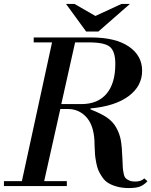

<svg xmlns="http://www.w3.org/2000/svg" viewBox="-21 -944 768 974"><path d="M318 0H-1V-25H90L243 -729H150V-754H441Q565 -754 632.5 -708Q700 -662 700 -585Q700 -507 631 -456Q562 -405 438 -394V-389Q490 -369 520.5 -348.5Q551 -328 568.5 -297Q586 -266 592 -232Q598 -198 600 -138Q601 -108 602 -94Q603 -80 606.5 -63Q610 -46 617 -39.5Q624 -33 635.5 -28Q647 -23 665 -23Q695 -23 711 -39L727 -25Q711 -7 691 1.5Q671 10 633 10Q599 10 572 2.5Q545 -5 527.5 -16Q510 -27 497 -46.5Q484 -66 477.5 -81.5Q471 -97 466.5 -122Q462 -147 461 -161Q460 -175 459 -200Q458 -225 458 -233Q453 -312 415.5 -351.5Q378 -391 324 -391H285L203 -25H318ZM429 -729H360L290 -416H392Q475 -416 519.5 -468.5Q564 -521 564 -620Q564 -682 537.5 -705.5Q511 -729 429 -729ZM595 -924H638L478 -784H416L314 -924H357L463 -863Z"/></svg>

Font: Libre Bodoni
Style: Italic
Weight: 400
Italic angle: -13°
Designer: Pablo Impallari, Rodrigo Fuenzalida
Foundry: Pablo Impallari, Rodrigo Fuenzalida
Version: Version 1.001